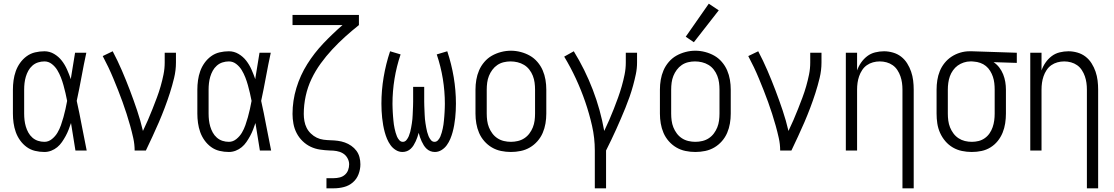

<svg xmlns="http://www.w3.org/2000/svg" viewBox="-20 -816 6040 1041"><path d="M221 8Q195 8 170 2Q145 -4 124.5 -19Q104 -34 89 -55Q74 -76 65.5 -100Q57 -124 53.5 -149.5Q50 -175 50 -200V-330Q50 -355 53.5 -380.5Q57 -406 65.5 -430Q74 -454 89 -475Q104 -496 124.5 -511Q145 -526 170 -532Q195 -538 221 -538Q249 -538 273.5 -523.5Q298 -509 315 -487Q332 -465 343.5 -439Q355 -413 364 -387Q364 -388 364 -389Q364 -390 365 -391V-395Q371 -429 376 -462.5Q381 -496 387 -530H448Q434 -465 422 -399.5Q410 -334 396 -269Q411 -202 423.5 -134.5Q436 -67 450 0H389Q383 -37 377 -74.5Q371 -112 365 -149Q359 -131 352 -113Q345 -95 336 -78.5Q327 -62 316 -46Q305 -30 290.5 -18Q276 -6 258 1Q240 8 221 8ZM221 -47Q243 -47 261.5 -62Q280 -77 291.5 -96.5Q303 -116 310.5 -137.5Q318 -159 324 -180.5Q330 -202 335 -224.5Q340 -247 344 -269Q340 -290 335 -311.5Q330 -333 324 -354.5Q318 -376 310 -396.5Q302 -417 290.5 -436Q279 -455 261 -469Q243 -483 221 -483Q203 -483 186 -477.5Q169 -472 155.5 -460Q142 -448 133.5 -432.5Q125 -417 120 -400Q115 -383 113 -365.5Q111 -348 111 -330V-200Q111 -182 113 -164.5Q115 -147 120 -130Q125 -113 133.5 -97.5Q142 -82 155.5 -70Q169 -58 186 -52.5Q203 -47 221 -47Z M710 0Q710 -34 702.5 -67.5Q695 -101 686 -133.5Q677 -166 666.5 -198.5Q656 -231 644.5 -263Q633 -295 620.5 -326.5Q608 -358 595 -389.5Q582 -421 567.5 -451.5Q553 -482 537 -512L591 -538Q618 -487 641 -433.5Q664 -380 684.5 -326Q705 -272 723.5 -217Q742 -162 755 -106Q769 -135 782 -165Q795 -195 807 -225.5Q819 -256 830.5 -286.5Q842 -317 851 -348.5Q860 -380 866.5 -412Q873 -444 873 -477V-530H934V-477Q934 -435 924 -393.5Q914 -352 901 -311.5Q888 -271 873 -231.5Q858 -192 841.5 -153.5Q825 -115 807 -76.5Q789 -38 771 0Z M1221 8Q1195 8 1170 2Q1145 -4 1124.5 -19Q1104 -34 1089 -55Q1074 -76 1065.5 -100Q1057 -124 1053.5 -149.5Q1050 -175 1050 -200V-330Q1050 -355 1053.5 -380.5Q1057 -406 1065.5 -430Q1074 -454 1089 -475Q1104 -496 1124.5 -511Q1145 -526 1170 -532Q1195 -538 1221 -538Q1249 -538 1273.5 -523.5Q1298 -509 1315 -487Q1332 -465 1343.5 -439Q1355 -413 1364 -387Q1364 -388 1364 -389Q1364 -390 1365 -391V-395Q1371 -429 1376 -462.5Q1381 -496 1387 -530H1448Q1434 -465 1422 -399.5Q1410 -334 1396 -269Q1411 -202 1423.5 -134.5Q1436 -67 1450 0H1389Q1383 -37 1377 -74.5Q1371 -112 1365 -149Q1359 -131 1352 -113Q1345 -95 1336 -78.5Q1327 -62 1316 -46Q1305 -30 1290.5 -18Q1276 -6 1258 1Q1240 8 1221 8ZM1221 -47Q1243 -47 1261.5 -62Q1280 -77 1291.5 -96.5Q1303 -116 1310.5 -137.5Q1318 -159 1324 -180.5Q1330 -202 1335 -224.5Q1340 -247 1344 -269Q1340 -290 1335 -311.5Q1330 -333 1324 -354.5Q1318 -376 1310 -396.5Q1302 -417 1290.5 -436Q1279 -455 1261 -469Q1243 -483 1221 -483Q1203 -483 1186 -477.5Q1169 -472 1155.5 -460Q1142 -448 1133.5 -432.5Q1125 -417 1120 -400Q1115 -383 1113 -365.5Q1111 -348 1111 -330V-200Q1111 -182 1113 -164.5Q1115 -147 1120 -130Q1125 -113 1133.5 -97.5Q1142 -82 1155.5 -70Q1169 -58 1186 -52.5Q1203 -47 1221 -47Z M1750 205V150H1790Q1806 150 1822 146Q1838 142 1850 131.5Q1862 121 1867.5 106Q1873 91 1873 75Q1873 57 1863.5 40.5Q1854 24 1838.5 15Q1823 6 1805 3Q1787 0 1769 0Q1742 -1 1715 -5Q1688 -9 1664 -20.5Q1640 -32 1620.5 -51Q1601 -70 1588.5 -94Q1576 -118 1571 -145Q1566 -172 1566 -198Q1566 -270 1587 -339Q1608 -408 1646 -468.5Q1684 -529 1733.5 -581Q1783 -633 1837 -680H1566V-735H1926V-680Q1887 -649 1851 -616.5Q1815 -584 1781.5 -548Q1748 -512 1719 -472Q1690 -432 1669 -388Q1648 -344 1637.5 -295.5Q1627 -247 1627 -198Q1627 -179 1630.5 -159.5Q1634 -140 1642.5 -123Q1651 -106 1665.5 -92Q1680 -78 1697.5 -69.5Q1715 -61 1734.5 -58.5Q1754 -56 1773.5 -55.5Q1793 -55 1812 -52.5Q1831 -50 1849.5 -43.5Q1868 -37 1884.5 -25.5Q1901 -14 1912.5 1.5Q1924 17 1929 36Q1934 55 1934 75Q1934 102 1924 128.5Q1914 155 1893 173Q1872 191 1845 198Q1818 205 1790 205Z M2162 8Q2143 8 2126 -2.5Q2109 -13 2097.5 -29Q2086 -45 2078.5 -63Q2071 -81 2066 -99.5Q2061 -118 2057.5 -137.5Q2054 -157 2052 -176.5Q2050 -196 2049 -215Q2048 -234 2048 -254Q2048 -326 2060 -397.5Q2072 -469 2095 -538L2152 -521Q2130 -456 2119 -388.5Q2108 -321 2108 -253Q2108 -242 2108.5 -230.5Q2109 -219 2109.5 -208Q2110 -197 2111 -185.5Q2112 -174 2113 -163Q2114 -152 2115.5 -141Q2117 -130 2119.5 -119Q2122 -108 2125 -97Q2128 -86 2132.5 -75.5Q2137 -65 2145 -56Q2153 -47 2164 -47Q2176 -47 2184 -57Q2192 -67 2196.5 -78Q2201 -89 2204 -100.5Q2207 -112 2209 -123.5Q2211 -135 2213 -147Q2215 -159 2216 -170.5Q2217 -182 2217.5 -194Q2218 -206 2218.5 -217.5Q2219 -229 2219.5 -241Q2220 -253 2220 -265V-345H2280V-265Q2280 -253 2280.5 -241Q2281 -229 2281.5 -217.5Q2282 -206 2282.5 -194Q2283 -182 2284 -170.5Q2285 -159 2287 -147Q2289 -135 2291 -123.5Q2293 -112 2296 -100.5Q2299 -89 2303.5 -78Q2308 -67 2316 -57Q2324 -47 2336 -47Q2347 -47 2355 -56Q2363 -65 2367.5 -75.5Q2372 -86 2375 -97Q2378 -108 2380.5 -119Q2383 -130 2384.5 -141Q2386 -152 2387 -163Q2388 -174 2389 -185.5Q2390 -197 2390.5 -208Q2391 -219 2391.5 -230.5Q2392 -242 2392 -253Q2392 -321 2381 -388.5Q2370 -456 2348 -521L2405 -538Q2428 -469 2440 -397.5Q2452 -326 2452 -254Q2452 -234 2451 -215Q2450 -196 2448 -176.5Q2446 -157 2442.5 -137.5Q2439 -118 2434 -99.5Q2429 -81 2421.5 -63Q2414 -45 2402.5 -29Q2391 -13 2374 -2.5Q2357 8 2338 8Q2325 8 2313.5 3.5Q2302 -1 2293 -9.5Q2284 -18 2277.5 -28.5Q2271 -39 2266 -50Q2261 -61 2257 -72.5Q2253 -84 2250 -96Q2247 -84 2243 -72.5Q2239 -61 2234 -50Q2229 -39 2222.5 -28.5Q2216 -18 2207 -9.5Q2198 -1 2186.5 3.5Q2175 8 2162 8Z M2750 8Q2723 8 2696.5 2.5Q2670 -3 2647 -16.5Q2624 -30 2606 -50.5Q2588 -71 2577.5 -95.5Q2567 -120 2562.5 -146.5Q2558 -173 2558 -200V-330Q2558 -357 2562.5 -383.5Q2567 -410 2577.5 -434.5Q2588 -459 2606 -480Q2624 -501 2647 -514Q2670 -527 2696.5 -534Q2723 -541 2750 -541Q2777 -541 2803.5 -534Q2830 -527 2853 -514Q2876 -501 2894 -480Q2912 -459 2922.5 -434.5Q2933 -410 2937.5 -383.5Q2942 -357 2942 -330V-200Q2942 -173 2937.5 -146.5Q2933 -120 2922.5 -95.5Q2912 -71 2894 -50.5Q2876 -30 2853 -16.5Q2830 -3 2803.5 2.5Q2777 8 2750 8ZM2750 -47Q2769 -47 2788 -51.5Q2807 -56 2823 -66.5Q2839 -77 2850.5 -92.5Q2862 -108 2869 -125.5Q2876 -143 2878.5 -162Q2881 -181 2881 -200V-330Q2881 -349 2878.5 -368Q2876 -387 2869 -405Q2862 -423 2850 -438.5Q2838 -454 2821.5 -464Q2805 -474 2786 -478.5Q2767 -483 2748 -483Q2729 -483 2710.5 -478.5Q2692 -474 2676.5 -463.5Q2661 -453 2649.5 -437.5Q2638 -422 2631 -404.5Q2624 -387 2621.5 -368Q2619 -349 2619 -330V-200Q2619 -181 2621.5 -162Q2624 -143 2631 -125.5Q2638 -108 2649.5 -92.5Q2661 -77 2677 -66.5Q2693 -56 2712 -51.5Q2731 -47 2750 -47Z M3205 205V0Q3205 -68 3190 -134Q3175 -200 3153 -264Q3131 -328 3102.5 -389.5Q3074 -451 3039 -509L3091 -538Q3152 -439 3194 -329.5Q3236 -220 3256 -106Q3270 -135 3283 -165Q3296 -195 3308 -225.5Q3320 -256 3331 -286.5Q3342 -317 3351 -348.5Q3360 -380 3366.5 -412Q3373 -444 3373 -477V-530H3434V-477Q3434 -445 3427.5 -414Q3421 -383 3412.5 -352Q3404 -321 3393.5 -291Q3383 -261 3371 -231.5Q3359 -202 3346.5 -173Q3334 -144 3321 -115Q3308 -86 3294 -57Q3280 -28 3266 0V205Z M3750 8Q3723 8 3696.5 2.5Q3670 -3 3647 -16.5Q3624 -30 3606 -50.5Q3588 -71 3577.5 -95.5Q3567 -120 3562.5 -146.5Q3558 -173 3558 -200V-330Q3558 -357 3562.5 -383.5Q3567 -410 3577.5 -434.5Q3588 -459 3606 -480Q3624 -501 3647 -514Q3670 -527 3696.5 -534Q3723 -541 3750 -541Q3777 -541 3803.5 -534Q3830 -527 3853 -514Q3876 -501 3894 -480Q3912 -459 3922.5 -434.5Q3933 -410 3937.5 -383.5Q3942 -357 3942 -330V-200Q3942 -173 3937.5 -146.5Q3933 -120 3922.5 -95.5Q3912 -71 3894 -50.5Q3876 -30 3853 -16.5Q3830 -3 3803.5 2.5Q3777 8 3750 8ZM3750 -47Q3769 -47 3788 -51.5Q3807 -56 3823 -66.5Q3839 -77 3850.5 -92.5Q3862 -108 3869 -125.5Q3876 -143 3878.5 -162Q3881 -181 3881 -200V-330Q3881 -349 3878.5 -368Q3876 -387 3869 -405Q3862 -423 3850 -438.5Q3838 -454 3821.5 -464Q3805 -474 3786 -478.5Q3767 -483 3748 -483Q3729 -483 3710.5 -478.5Q3692 -474 3676.5 -463.5Q3661 -453 3649.5 -437.5Q3638 -422 3631 -404.5Q3624 -387 3621.5 -368Q3619 -349 3619 -330V-200Q3619 -181 3621.5 -162Q3624 -143 3631 -125.5Q3638 -108 3649.5 -92.5Q3661 -77 3677 -66.5Q3693 -56 3712 -51.5Q3731 -47 3750 -47ZM3742 -587 3698 -617 3823 -796 3877 -760Z M4210 0Q4210 -34 4202.5 -67.5Q4195 -101 4186 -133.5Q4177 -166 4166.5 -198.5Q4156 -231 4144.5 -263Q4133 -295 4120.5 -326.5Q4108 -358 4095 -389.5Q4082 -421 4067.5 -451.5Q4053 -482 4037 -512L4091 -538Q4118 -487 4141 -433.5Q4164 -380 4184.5 -326Q4205 -272 4223.5 -217Q4242 -162 4255 -106Q4269 -135 4282 -165Q4295 -195 4307 -225.5Q4319 -256 4330.5 -286.5Q4342 -317 4351 -348.5Q4360 -380 4366.5 -412Q4373 -444 4373 -477V-530H4434V-477Q4434 -435 4424 -393.5Q4414 -352 4401 -311.5Q4388 -271 4373 -231.5Q4358 -192 4341.5 -153.5Q4325 -115 4307 -76.5Q4289 -38 4271 0Z M4873 205V-330Q4873 -349 4870.5 -367Q4868 -385 4862 -402.5Q4856 -420 4845.5 -436Q4835 -452 4820 -462.5Q4805 -473 4787 -478Q4769 -483 4750 -483Q4731 -483 4713 -478Q4695 -473 4680 -462.5Q4665 -452 4654.5 -436Q4644 -420 4638 -402.5Q4632 -385 4629.5 -367Q4627 -349 4627 -330V0H4566V-530H4627V-434Q4635 -457 4649 -477Q4663 -497 4682 -511.5Q4701 -526 4725 -532Q4749 -538 4773 -538Q4797 -538 4821.5 -531Q4846 -524 4865.5 -509Q4885 -494 4898.5 -472.5Q4912 -451 4920 -427.5Q4928 -404 4931 -379.5Q4934 -355 4934 -330V205Z M5249 8Q5222 8 5195.5 2.5Q5169 -3 5146 -16.5Q5123 -30 5105.5 -50.5Q5088 -71 5077 -95.5Q5066 -120 5062 -146.5Q5058 -173 5058 -200V-330Q5058 -356 5062 -381.5Q5066 -407 5075.5 -430.5Q5085 -454 5101.5 -474.5Q5118 -495 5139.5 -509Q5161 -523 5186 -530.5Q5211 -538 5236 -538Q5240 -538 5243.5 -538Q5247 -538 5250 -538L5493 -530V-475L5367 -479Q5385 -467 5398 -450Q5411 -433 5419 -413Q5427 -393 5430.5 -372Q5434 -351 5434 -330V-200Q5434 -174 5430 -147.5Q5426 -121 5416 -96.5Q5406 -72 5389.5 -51.5Q5373 -31 5350.5 -17Q5328 -3 5302 2.5Q5276 8 5249 8ZM5249 -47Q5268 -47 5286 -51.5Q5304 -56 5319.5 -67Q5335 -78 5345.5 -93.5Q5356 -109 5362 -126.5Q5368 -144 5370.5 -162.5Q5373 -181 5373 -200V-330Q5373 -348 5371 -365.5Q5369 -383 5363.5 -399.5Q5358 -416 5348.5 -431.5Q5339 -447 5325.5 -458Q5312 -469 5295 -475Q5278 -481 5261 -482L5250 -483Q5248 -483 5245.5 -483Q5243 -483 5241 -483Q5223 -483 5205 -477Q5187 -471 5172.5 -460.5Q5158 -450 5147 -434.5Q5136 -419 5130 -402Q5124 -385 5121.5 -366.5Q5119 -348 5119 -330V-200Q5119 -181 5121.5 -162Q5124 -143 5131 -125.5Q5138 -108 5149.5 -92.5Q5161 -77 5177 -66.5Q5193 -56 5211.5 -51.5Q5230 -47 5249 -47Z M5873 205V-330Q5873 -349 5870.5 -367Q5868 -385 5862 -402.5Q5856 -420 5845.5 -436Q5835 -452 5820 -462.5Q5805 -473 5787 -478Q5769 -483 5750 -483Q5731 -483 5713 -478Q5695 -473 5680 -462.5Q5665 -452 5654.5 -436Q5644 -420 5638 -402.5Q5632 -385 5629.5 -367Q5627 -349 5627 -330V0H5566V-530H5627V-434Q5635 -457 5649 -477Q5663 -497 5682 -511.5Q5701 -526 5725 -532Q5749 -538 5773 -538Q5797 -538 5821.5 -531Q5846 -524 5865.5 -509Q5885 -494 5898.5 -472.5Q5912 -451 5920 -427.5Q5928 -404 5931 -379.5Q5934 -355 5934 -330V205Z"/></svg>

Font: Iosevka Term Light
Style: Regular
Weight: 300
Monospace: yes
Designer: Belleve Invis
Foundry: Belleve Invis
Version: Version 9.0.1; ttfautohint (v1.8.3)